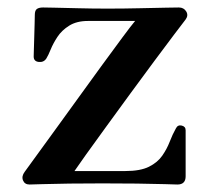

<svg xmlns="http://www.w3.org/2000/svg" viewBox="-20 -493 560 513"><path d="M59 0Q46 0 41.5 -11Q37 -22 46 -34Q52 -42 72.5 -70.5Q93 -99 123 -140Q153 -181 186 -227Q219 -273 250.5 -316Q282 -359 306 -391.5Q330 -424 341 -437H215Q185 -437 165 -424.5Q145 -412 133.5 -394.5Q122 -377 115.5 -361Q109 -345 104 -337Q97 -326 83.5 -327.5Q70 -329 70 -342Q70 -346 70.5 -360.5Q71 -375 71.5 -394Q72 -413 72.5 -429.5Q73 -446 73 -453Q73 -465 78.5 -469Q84 -473 95 -473Q98 -473 124 -472.5Q150 -472 188.5 -471Q227 -470 267 -470Q311 -470 353 -471Q395 -472 424.5 -472.5Q454 -473 458 -473Q471 -473 477.5 -462.5Q484 -452 476 -441Q468 -431 445.5 -401Q423 -371 392 -329.5Q361 -288 327.5 -242Q294 -196 263 -153.5Q232 -111 209.5 -79.5Q187 -48 179 -36H315Q355 -36 378 -47.5Q401 -59 413.5 -77Q426 -95 433.5 -114.5Q441 -134 450 -150Q455 -160 465.5 -157.5Q476 -155 476 -145V-22Q476 0 454 0Q451 0 420.5 -1Q390 -2 345 -2.5Q300 -3 254 -3Q209 -3 166 -2.5Q123 -2 93.5 -1Q64 0 59 0Z"/></svg>

Font: Zen Antique
Style: Regular
Weight: 400
Designer: Yoshimichi Ohira
Foundry: Positype
Version: Version 1.001